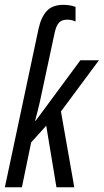

<svg xmlns="http://www.w3.org/2000/svg" viewBox="-20 -789 437 809"><path d="M0.5 0 142.6 -668.5Q153.8 -718.3 177.7 -743.4Q201.7 -768.6 247.6 -768.6Q262.7 -768.6 275.9 -766.1Q289.1 -763.7 298.3 -759.8V-698.2Q291 -702.1 281.7 -704.1Q272.5 -706.1 262.7 -706.1Q240.2 -706.1 228.5 -693.4Q216.8 -680.7 210.4 -651.4L154.3 -389.6Q151.4 -375 147.5 -357.9Q143.6 -340.8 138.7 -321.5Q133.8 -302.2 127.9 -280.3H130.4L318.8 -535.2H397L236.8 -319.3L293 0H217.8L174.8 -259.3L111.3 -189L72.3 0Z"/></svg>

Font: Open Sans Condensed
Style: Italic
Weight: 400
Width: 3
Italic angle: -12°
Designer: Monotype Design Team
Foundry: Monotype Imaging Inc.
Version: Version 3.000